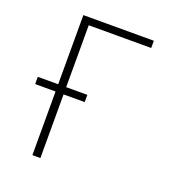

<svg xmlns="http://www.w3.org/2000/svg" viewBox="-133 -841 866 947"><g transform="rotate(20 300.0 -367.5)"><path d="M143 0V-334H36V-372H143V-735H513V-697H185V-372H296V-334H185V0Z"/></g></svg>

Font: Zed Sans Extralight Extended
Style: Regular
Weight: 200
Width: 7
Designer: Belleve Invis
Foundry: Belleve Invis
Version: Version 1.0.0; ttfautohint (v1.8.4)